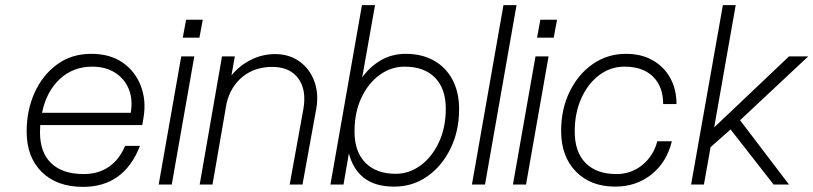

<svg xmlns="http://www.w3.org/2000/svg" viewBox="-20 -720 3173 749"><path d="M84 -207Q84 -290 115 -358.5Q146 -427 202.5 -468.5Q259 -510 336 -510Q410 -510 459 -475.5Q508 -441 529.5 -384.5Q551 -328 540 -262L535 -232H137Q136 -218 136 -204Q136 -125 180 -83Q224 -41 306 -41Q364 -41 405 -69.5Q446 -98 468 -151H526Q464 9 304 9Q202 9 143 -49Q84 -107 84 -207ZM340 -460Q265 -460 213 -411.5Q161 -363 144 -280H490Q499 -333 482 -373.5Q465 -414 428 -437Q391 -460 340 -460Z M706 -643H771L758 -573H693ZM687 -500H738L650 0H599Z M846 -500H896L883 -426Q914 -464 958.5 -486.5Q1003 -509 1053 -509Q1108 -509 1148 -480.5Q1188 -452 1206 -403.5Q1224 -355 1214 -297L1160 0H1110L1163 -292Q1177 -368 1144 -413.5Q1111 -459 1042 -459Q974 -459 927 -421Q880 -383 864 -318L809 0H759Z M1392 -700H1443L1393 -418Q1423 -460 1466 -485Q1509 -510 1563 -510Q1626 -510 1673 -483.5Q1720 -457 1745.5 -408.5Q1771 -360 1771 -294Q1771 -209 1737.5 -140.5Q1704 -72 1647 -32Q1590 8 1518 8Q1444 8 1400.5 -25.5Q1357 -59 1341 -122L1320 0H1269ZM1719 -296Q1719 -374 1677 -417Q1635 -460 1558 -460Q1506 -460 1461.5 -428Q1417 -396 1390 -339Q1363 -282 1363 -207Q1363 -128 1405.5 -85Q1448 -42 1524 -42Q1576 -42 1620.5 -74.5Q1665 -107 1692 -164.5Q1719 -222 1719 -296Z M1944 -700H1995L1872 0H1821Z M2088 -643H2153L2140 -573H2075ZM2069 -500H2120L2032 0H1981Z M2169 -209Q2169 -295 2202.5 -363Q2236 -431 2293 -470.5Q2350 -510 2422 -510Q2482 -510 2526 -485Q2570 -460 2594.5 -416Q2619 -372 2619 -314H2567Q2567 -382 2527.5 -421Q2488 -460 2416 -460Q2361 -460 2317 -426.5Q2273 -393 2247.5 -336Q2222 -279 2222 -207Q2222 -127 2264.5 -84Q2307 -41 2385 -41Q2443 -41 2486.5 -77Q2530 -113 2544 -169H2601Q2581 -87 2521.5 -39.5Q2462 8 2380 8Q2284 8 2226.5 -51Q2169 -110 2169 -209Z M3058 -500H3133L2867 -251L3058 0H2998L2830 -215L2752 -146L2726 0H2676L2800 -700H2850L2766 -223Z"/></svg>

Font: Overused Grotesk Light
Style: Italic
Weight: 300
Italic angle: -10°
Version: Version 0.003